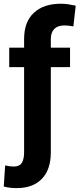

<svg xmlns="http://www.w3.org/2000/svg" viewBox="-37 -780 420 1014"><path d="M333 -528.3V-425.3H231.4L231.4 24.4Q231.4 116.2 183.8 164.8Q136.2 213.4 52.7 213.4Q34.2 213.4 17.6 211.7Q1 210 -17.1 205.1L-9.8 93.7Q-2.4 95.7 11.7 97.7Q25.9 99.6 34.7 99.6Q65.9 99.6 78.1 80.3Q90.3 61 90.3 24.4V-425.3H11.7V-528.3H90.3V-574.2Q90.3 -664.6 141.8 -712.4Q193.4 -760.3 284.7 -760.3Q304.7 -760.3 323.7 -757.3Q342.8 -754.4 362.8 -750L350.6 -640.6Q340.3 -642.6 328.9 -644Q317.4 -645.5 302.2 -645.5Q267.6 -645.5 249.5 -627Q231.4 -608.4 231.4 -574.2V-528.3Z"/></svg>

Font: RobotoDEMO
Style: Regular
Weight: 400
Designer: Christian Robertson
Foundry: Google
Version: Version 2.136